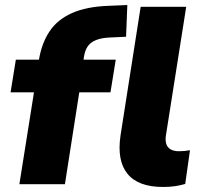

<svg xmlns="http://www.w3.org/2000/svg" viewBox="-20 -732 808 763"><path d="M57 0 115 -365H22L43 -495H158L132 -473L135 -496Q146 -561 177 -607.5Q208 -654 266 -680Q324 -706 414 -709L486 -712L481 -586L418 -583Q386 -582 363.5 -573.5Q341 -565 329.5 -549Q318 -533 314 -508L310 -484L300 -495H440L419 -365H295L238 0ZM628 11Q529 11 486.5 -41.5Q444 -94 459 -194L539 -705H720L640 -198Q636 -176 640.5 -161Q645 -146 658 -138.5Q671 -131 691 -131Q702 -131 713 -132Q724 -133 735 -135L716 -1Q696 5 674.5 8Q653 11 628 11Z"/></svg>

Font: Nunito Sans 11pt Black
Style: Italic
Weight: 900
Italic angle: -9°
Version: Version 3.101;gftools[0.9.27]